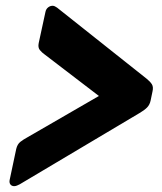

<svg xmlns="http://www.w3.org/2000/svg" viewBox="-20 -647 556 661"><path d="M29.1 -6.1Q20.5 -6.1 16 -11.8Q11.5 -17.4 13.1 -26.8L35.9 -134.4Q39.8 -150.6 50.1 -158.7Q60.5 -166.7 72 -172.9L320.5 -316.6L133.3 -459.8Q124.5 -465.9 117.3 -474.6Q110 -483.3 113.3 -498.9L136.6 -606.5Q138.6 -615.9 145.6 -621.5Q152.6 -627.1 161.3 -627.1Q165.1 -627.1 169.1 -625.1Q173.1 -623.1 176.5 -620.7L485.4 -375.5Q497.5 -365.7 503.1 -356.5Q508.6 -347.2 505 -332L498.6 -301.2Q495.6 -286.4 486.3 -276.9Q477 -267.5 460.2 -257.7L47.9 -12.5Q43.5 -10.1 38.3 -8.1Q33 -6.1 29.1 -6.1Z"/></svg>

Font: Rubik Light
Style: Italic
Weight: 300
Italic angle: -12°
Designer: Hubert and Fischer
Foundry: Hubert and Fischer
Version: Version 2.300;gftools[0.9.30]